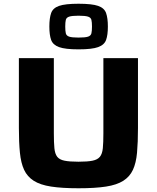

<svg xmlns="http://www.w3.org/2000/svg" viewBox="-20 -999 840 1027"><path d="M400 8Q312 8 253.5 -1Q195 -10 160.5 -32Q126 -54 109 -90.5Q92 -127 86.5 -182.5Q81 -238 81 -314V-688H268V-286Q268 -236 271 -206Q274 -176 286 -160.5Q298 -145 325 -139.5Q352 -134 400 -134Q448 -134 475 -139.5Q502 -145 514.5 -160.5Q527 -176 530 -206Q533 -236 533 -286V-688H718V-314Q718 -238 713 -182.5Q708 -127 691 -90.5Q674 -54 639.5 -32Q605 -10 547 -1Q489 8 400 8ZM400 -735Q329 -735 296 -747Q263 -759 253.5 -785.5Q244 -812 244 -857Q244 -902 253.5 -929Q263 -956 296 -967.5Q329 -979 400 -979Q472 -979 505 -967.5Q538 -956 547.5 -929Q557 -902 557 -857Q557 -812 547.5 -785.5Q538 -759 505 -747Q472 -735 400 -735ZM400 -798Q436 -798 451 -803Q466 -808 469 -821Q472 -834 472 -857Q472 -880 469 -892.5Q466 -905 451 -910Q436 -915 400 -915Q365 -915 350 -910Q335 -905 332 -892.5Q329 -880 329 -857Q329 -834 332 -821Q335 -808 350 -803Q365 -798 400 -798Z"/></svg>

Font: Saira Expanded
Style: Bold
Weight: 700
Width: 7
Designer: Hector Gatti with collaboration of the Omnibus-Type team
Foundry: Omnibus-Type
Version: Version 1.100; ttfautohint (v1.8.3)